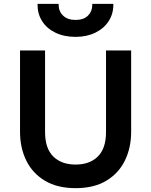

<svg xmlns="http://www.w3.org/2000/svg" viewBox="-20 -962 785 997"><path d="M372.5 15Q277.5 15 213.2 -23.5Q149 -62 116.5 -128.2Q84 -194.5 84 -278V-700H214V-276.5Q214 -191.5 256.5 -149.5Q299 -107.5 372.5 -107.5Q446 -107.5 488.2 -149.5Q530.5 -191.5 530.5 -276.5V-700H661V-278Q661 -194.5 628.5 -128.2Q596 -62 532 -23.5Q468 15 372.5 15ZM372.5 -770.5Q313 -770.5 268 -792.2Q223 -814 199 -851.8Q175 -889.5 175 -936.5Q175 -939 175 -942H284.5Q284.5 -940 284.5 -937.5Q284.5 -903 307.8 -880.8Q331 -858.5 372.5 -858.5Q414 -858.5 436.5 -880.5Q459 -902.5 459 -935Q459 -938.5 459 -942H568.5Q568.5 -939 568.5 -936.5Q568.5 -889.5 544 -851.8Q519.5 -814 474.8 -792.2Q430 -770.5 372.5 -770.5Z"/></svg>

Font: Geologica EX Med
Style: Regular
Weight: 500
Designer: Sindre Bremnes, Frode Helland
Foundry: Monokrom Skriftforlag AS
Version: Version 1.010;gftools[0.9.28]